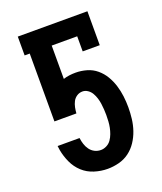

<svg xmlns="http://www.w3.org/2000/svg" viewBox="-138 -824 775 920"><g transform="rotate(-20 250.0 -363.5)"><path d="M252 8Q218 8 184.5 -2.5Q151 -13 126 -36Q101 -59 86.5 -90.5Q72 -122 66 -155L63 -177H175V-176Q177 -160 182 -144.5Q187 -129 196.5 -116Q206 -103 220.5 -95.5Q235 -88 252 -88Q267 -88 281.5 -95.5Q296 -103 305 -116Q314 -129 319.5 -144Q325 -159 328 -174Q331 -189 332 -205Q333 -221 333 -237Q333 -251 332 -266Q331 -281 329 -295.5Q327 -310 322.5 -324.5Q318 -339 310.5 -352Q303 -365 290.5 -373.5Q278 -382 264 -382Q248 -382 235 -373.5Q222 -365 215 -351.5Q208 -338 205 -323Q202 -308 201 -293H89V-639H63V-735H418V-562H331V-639H201V-469Q216 -474 232 -476Q248 -478 264 -478Q292 -478 320 -470Q348 -462 370 -443.5Q392 -425 406.5 -400.5Q421 -376 429.5 -348.5Q438 -321 441.5 -292.5Q445 -264 445 -236Q445 -207 441.5 -177.5Q438 -148 428.5 -120Q419 -92 402.5 -67Q386 -42 362.5 -24.5Q339 -7 310 0.5Q281 8 252 8Z"/></g></svg>

Font: Iosevka Curly Slab
Style: Bold
Weight: 700
Monospace: yes
Designer: Belleve Invis
Foundry: Belleve Invis
Version: Version 22.1.2; ttfautohint (v1.8.4)